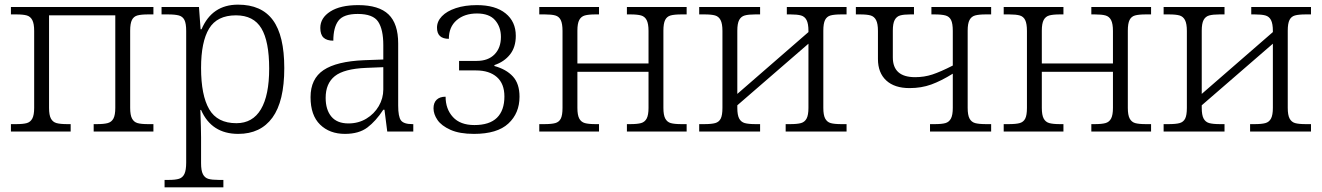

<svg xmlns="http://www.w3.org/2000/svg" viewBox="-20 -566 5687 826"><path d="M27 -32H49Q80 -32 95.5 -36.5Q111 -41 119 -56Q127 -71 127 -102V-433Q127 -464 119 -479.5Q111 -495 95.5 -499.5Q80 -504 50 -504H27V-536H640V-504H618Q587 -504 571 -499.5Q555 -495 547.5 -480Q540 -465 540 -434V-102Q540 -71 548 -56Q556 -41 571.5 -36.5Q587 -32 617 -32H640V0H383V-32H396Q427 -32 443.5 -36.5Q460 -41 468 -56Q476 -71 476 -102V-500H191V-102Q191 -71 199 -56Q207 -41 223 -36.5Q239 -32 270 -32H284V0H27Z M688 208H706Q735 208 750.5 203Q766 198 773.5 182Q781 166 781 133V-433Q781 -465 773.5 -480Q766 -495 749.5 -499.5Q733 -504 702 -504H675V-536H836L843 -440H847Q892 -546 1004 -546Q1105 -546 1154 -479.5Q1203 -413 1203 -273Q1203 -130 1152 -60Q1101 10 1005 10Q890 10 845 -93H842Q845 -6 845 25V136Q845 168 853 183.5Q861 199 876.5 203.5Q892 208 921 208H941V240H688ZM1138 -271Q1138 -388 1104.5 -444Q1071 -500 995 -500Q914 -500 879.5 -443Q845 -386 845 -274Q845 -156 880 -96Q915 -36 997 -36Q1067 -36 1102.5 -96Q1138 -156 1138 -271Z M1316 -148Q1316 -227 1372 -264.5Q1428 -302 1546 -307L1629 -310V-372Q1629 -439 1607 -472.5Q1585 -506 1519 -506Q1458 -506 1436 -477Q1414 -448 1414 -391Q1386 -391 1372 -404Q1358 -417 1358 -446Q1358 -489 1401 -516.5Q1444 -544 1521 -544Q1610 -544 1651.5 -504Q1693 -464 1693 -379V-112Q1693 -64 1705 -48Q1717 -32 1754 -32H1758V0H1646L1634 -94H1629Q1597 -45 1560.5 -17.5Q1524 10 1464 10Q1398 10 1357 -30Q1316 -70 1316 -148ZM1629 -181V-277L1555 -274Q1460 -270 1420.5 -238.5Q1381 -207 1381 -145Q1381 -94 1405.5 -64.5Q1430 -35 1479 -35Q1522 -35 1556 -55.5Q1590 -76 1609.5 -109.5Q1629 -143 1629 -181Z M1845 -100Q1845 -124 1858.5 -137Q1872 -150 1897 -150Q1897 -97 1928.5 -62.5Q1960 -28 2021 -28Q2086 -28 2118 -59.5Q2150 -91 2150 -151Q2150 -206 2117.5 -234.5Q2085 -263 2028 -263H1955V-304H2031Q2080 -304 2107.5 -332Q2135 -360 2135 -407Q2135 -450 2110 -479Q2085 -508 2032 -508Q1978 -508 1944.5 -479Q1911 -450 1911 -399Q1860 -399 1860 -447Q1860 -474 1881 -496Q1902 -518 1941 -531Q1980 -544 2032 -544Q2111 -544 2155 -508.5Q2199 -473 2199 -412Q2199 -363 2174 -331.5Q2149 -300 2107 -286V-282Q2158 -268 2186.5 -237Q2215 -206 2215 -150Q2215 -79 2167 -34.5Q2119 10 2019 10Q1957 10 1918 -7.5Q1879 -25 1862 -50Q1845 -75 1845 -100Z M2300 -32H2321Q2353 -32 2369 -36.5Q2385 -41 2392.5 -55.5Q2400 -70 2400 -102V-433Q2400 -464 2392.5 -479.5Q2385 -495 2369 -499.5Q2353 -504 2324 -504H2300V-536H2557V-504H2542Q2512 -504 2496 -499.5Q2480 -495 2472 -480Q2464 -465 2464 -434V-293H2770V-433Q2770 -464 2762 -479.5Q2754 -495 2738 -499.5Q2722 -504 2692 -504H2677V-536H2934V-504H2912Q2881 -504 2865 -499.5Q2849 -495 2841.5 -480Q2834 -465 2834 -434V-102Q2834 -71 2842 -56Q2850 -41 2865.5 -36.5Q2881 -32 2912 -32H2934V0H2677V-32H2691Q2722 -32 2738 -36.5Q2754 -41 2762 -56Q2770 -71 2770 -102V-257H2464V-102Q2464 -71 2472 -56Q2480 -41 2496 -36.5Q2512 -32 2542 -32H2557V0H2300Z M2988 -32H3009Q3041 -32 3057 -36.5Q3073 -41 3080.5 -55.5Q3088 -70 3088 -102V-433Q3088 -464 3080 -479.5Q3072 -495 3056.5 -499.5Q3041 -504 3011 -504H2988V-536H3250V-504H3229Q3200 -504 3184 -499.5Q3168 -495 3160 -480Q3152 -465 3152 -434V-162L3458 -428V-433Q3458 -464 3450 -479.5Q3442 -495 3426 -499.5Q3410 -504 3380 -504H3365V-536H3622V-504H3600Q3569 -504 3553 -499.5Q3537 -495 3529.5 -480Q3522 -465 3522 -434V-102Q3522 -71 3530 -56Q3538 -41 3553.5 -36.5Q3569 -32 3600 -32H3622V0H3360V-32H3379Q3410 -32 3426 -36.5Q3442 -41 3450 -56Q3458 -71 3458 -102V-378L3152 -113V-102Q3152 -71 3160 -56Q3168 -41 3184 -36.5Q3200 -32 3231 -32H3250V0H2988Z M3981 -32H4001Q4032 -32 4047.5 -36.5Q4063 -41 4071 -56Q4079 -71 4079 -102V-249Q4029 -218 3986.5 -202.5Q3944 -187 3893 -187Q3828 -187 3792.5 -220Q3757 -253 3757 -312V-433Q3757 -464 3749 -479.5Q3741 -495 3725.5 -499.5Q3710 -504 3680 -504H3662V-536H3912V-504H3896Q3868 -504 3852.5 -499.5Q3837 -495 3829 -480Q3821 -465 3821 -434V-319Q3821 -234 3917 -234Q3956 -234 3991 -245.5Q4026 -257 4079 -284V-433Q4079 -465 4071.5 -480Q4064 -495 4047.5 -499.5Q4031 -504 4000 -504H3987V-536H4244V-504H4221Q4191 -504 4175 -499.5Q4159 -495 4151 -480Q4143 -465 4143 -434V-102Q4143 -71 4151 -56Q4159 -41 4175 -36.5Q4191 -32 4223 -32H4244V0H3981Z M4298 -32H4319Q4351 -32 4367 -36.5Q4383 -41 4390.5 -55.5Q4398 -70 4398 -102V-433Q4398 -464 4390.5 -479.5Q4383 -495 4367 -499.5Q4351 -504 4322 -504H4298V-536H4555V-504H4540Q4510 -504 4494 -499.5Q4478 -495 4470 -480Q4462 -465 4462 -434V-293H4768V-433Q4768 -464 4760 -479.5Q4752 -495 4736 -499.5Q4720 -504 4690 -504H4675V-536H4932V-504H4910Q4879 -504 4863 -499.5Q4847 -495 4839.5 -480Q4832 -465 4832 -434V-102Q4832 -71 4840 -56Q4848 -41 4863.5 -36.5Q4879 -32 4910 -32H4932V0H4675V-32H4689Q4720 -32 4736 -36.5Q4752 -41 4760 -56Q4768 -71 4768 -102V-257H4462V-102Q4462 -71 4470 -56Q4478 -41 4494 -36.5Q4510 -32 4540 -32H4555V0H4298Z M4986 -32H5007Q5039 -32 5055 -36.5Q5071 -41 5078.5 -55.5Q5086 -70 5086 -102V-433Q5086 -464 5078 -479.5Q5070 -495 5054.5 -499.5Q5039 -504 5009 -504H4986V-536H5248V-504H5227Q5198 -504 5182 -499.5Q5166 -495 5158 -480Q5150 -465 5150 -434V-162L5456 -428V-433Q5456 -464 5448 -479.5Q5440 -495 5424 -499.5Q5408 -504 5378 -504H5363V-536H5620V-504H5598Q5567 -504 5551 -499.5Q5535 -495 5527.5 -480Q5520 -465 5520 -434V-102Q5520 -71 5528 -56Q5536 -41 5551.5 -36.5Q5567 -32 5598 -32H5620V0H5358V-32H5377Q5408 -32 5424 -36.5Q5440 -41 5448 -56Q5456 -71 5456 -102V-378L5150 -113V-102Q5150 -71 5158 -56Q5166 -41 5182 -36.5Q5198 -32 5229 -32H5248V0H4986Z"/></svg>

Font: Noto Serif Light
Style: Regular
Weight: 300
Designer: Monotype Design Team
Foundry: Monotype Imaging Inc.
Version: Version 1.001